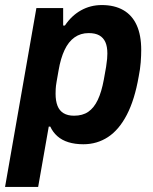

<svg xmlns="http://www.w3.org/2000/svg" viewBox="-41 -559 604 760"><path d="M-21 181 103 -527H209V-458H216Q242 -497 279.5 -518Q317 -539 362 -539Q412 -539 447 -519Q482 -499 500 -459.5Q518 -420 518 -361Q518 -339 516 -312.5Q514 -286 508 -256Q492 -164 461 -104.5Q430 -45 386.5 -16.5Q343 12 289 12Q256 12 230 4Q204 -4 186 -20Q168 -36 158 -58H152L110 181ZM252 -101Q286 -101 308.5 -116.5Q331 -132 346 -163.5Q361 -195 370 -244Q376 -275 379 -294.5Q382 -314 383 -326Q384 -338 384 -347Q384 -375 376 -392.5Q368 -410 352 -419Q336 -428 310 -428Q278 -428 254 -411Q230 -394 214.5 -361Q199 -328 191 -281Q186 -253 183 -235.5Q180 -218 179.5 -207Q179 -196 179 -188Q179 -160 186.5 -140.5Q194 -121 210.5 -111Q227 -101 252 -101Z"/></svg>

Font: Archivo SemiCondensed
Style: Bold Italic
Weight: 700
Width: 4
Italic angle: -10°
Designer: Hector Gatti
Foundry: Omnibus-Type
Version: Version 2.001